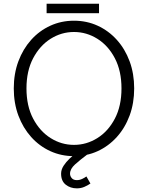

<svg xmlns="http://www.w3.org/2000/svg" viewBox="-20 -844 808 1048"><path d="M55.2 -361.3Q55.2 -441.9 80.3 -509.3Q105.5 -576.7 150.1 -626.5Q194.8 -676.3 254.6 -703.6Q314.5 -731 383.8 -731Q453.6 -731 513.2 -703.6Q572.8 -676.3 617.7 -626.5Q662.6 -576.7 687.5 -509.3Q712.4 -441.9 712.4 -361.3Q712.4 -280.8 687.5 -213.4Q662.6 -146 617.7 -96.2Q572.8 -46.4 513.2 -19Q453.6 8.3 383.8 8.3Q314.5 8.3 254.6 -19Q194.8 -46.4 150.1 -96.2Q105.5 -146 80.3 -213.4Q55.2 -280.8 55.2 -361.3ZM124.5 -361.3Q124.5 -265.6 160.9 -196.5Q197.3 -127.4 256.3 -90.3Q315.4 -53.2 383.8 -53.2Q452.1 -53.2 511.5 -90.3Q570.8 -127.4 606.9 -196.5Q643.1 -265.6 643.1 -361.3Q643.1 -457 606.9 -526.1Q570.8 -595.2 511.5 -632.3Q452.1 -669.4 383.8 -669.4Q315.4 -669.4 256.3 -632.3Q197.3 -595.2 160.9 -526.1Q124.5 -457 124.5 -361.3ZM451.7 119.1 473.6 157.7Q459 168 440.4 176Q421.9 184.1 399.4 184.1Q364.3 184.1 338.9 164.1Q313.5 144 313.5 104Q313.5 82 327.1 60.8Q340.8 39.6 360.1 21.5Q379.4 3.4 397.7 -10Q416 -23.4 425.3 -30.3L455.6 0Q417.5 28.3 389.9 53.2Q362.3 78.1 362.3 104Q362.3 117.2 371.6 128.2Q380.9 139.2 399.4 139.2Q414.6 139.2 428.5 132.6Q442.4 126 451.7 119.1ZM234.4 -772V-823.7H520.5V-772Z"/></svg>

Font: Giphurs Light
Style: Regular
Weight: 300
Version: Version 0.920; ttfautohint (v1.8.4.7-5d5b)